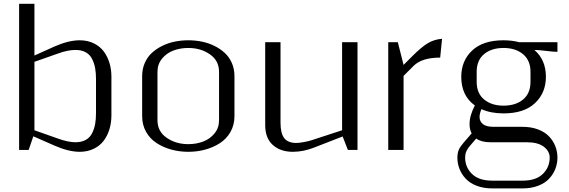

<svg xmlns="http://www.w3.org/2000/svg" viewBox="-20 -812 3081 1040"><path d="M160.6 -73.7 135.3 0H83.5V-791.5H166.5V-511.2L273.9 -559.6Q351.6 -593.8 411.6 -593.8Q454.1 -593.8 487.8 -577.4Q521.5 -561 542 -533.4Q562.5 -505.9 573 -470.9Q583.5 -436 583.5 -397V-186.5Q583.5 -147.5 573 -112.5Q562.5 -77.6 542 -50Q521.5 -22.5 487.8 -6.1Q454.1 10.3 411.6 10.3Q351.6 10.3 273.9 -23.9ZM166.5 -106.4 293.9 -61.5Q349.1 -41.5 388.7 -41.5Q421.9 -41.5 444.8 -54.4Q467.8 -67.4 479.2 -91.1Q490.7 -114.7 495.4 -140.4Q500 -166 500 -198.7V-384.3Q500 -417 495.4 -442.6Q490.7 -468.3 479.2 -491.9Q467.8 -515.6 444.8 -528.6Q421.9 -541.5 388.7 -541.5Q347.7 -541.5 293.9 -522L166.5 -477.1Z M833 -160.6Q833 -100.1 882.8 -65.7Q932.6 -31.2 1000 -31.2Q1043.5 -31.2 1080.3 -45.2Q1117.2 -59.1 1141.8 -89.1Q1166.5 -119.1 1166.5 -160.6V-422.9Q1166.5 -483.4 1116.9 -517.8Q1067.4 -552.2 1000 -552.2Q956.5 -552.2 919.4 -538.3Q882.3 -524.4 857.7 -494.4Q833 -464.4 833 -422.9ZM750 -183.1V-399.9Q750 -438 763.9 -470.2Q777.8 -502.4 802 -524.9Q826.2 -547.4 858.2 -563.2Q890.1 -579.1 926 -586.4Q961.9 -593.8 1000 -593.8Q1038.1 -593.8 1074 -586.4Q1109.9 -579.1 1141.8 -563.2Q1173.8 -547.4 1198 -524.9Q1222.2 -502.4 1236.1 -470.2Q1250 -438 1250 -399.9V-183.1Q1250 -135.7 1228.8 -97.9Q1207.5 -60.1 1171.6 -36.9Q1135.7 -13.7 1091.8 -1.7Q1047.9 10.3 1000 10.3Q952.1 10.3 908.2 -1.7Q864.3 -13.7 828.4 -36.9Q792.5 -60.1 771.2 -97.9Q750 -135.7 750 -183.1Z M1499.5 -147Q1499.5 -89.4 1519.8 -63.5Q1540 -37.6 1585 -37.6Q1598.6 -37.6 1623.5 -42Q1648.4 -46.4 1664.1 -51.3L1833 -106.4V-583.5H1916.5V0H1864.3L1835.9 -72.8L1684.1 -13.7Q1624 10.3 1566.4 10.3Q1498.5 10.3 1457.5 -26.9Q1416.5 -64 1416.5 -134.3V-583.5H1499.5Z M2364.3 -500Q2265.1 -500 2220.2 -455.1L2166 -400.9V0H2083V-583.5H2134.8L2166 -460.4L2213.9 -508.3Q2260.7 -555.2 2295.2 -576.7Q2329.6 -598.1 2374.5 -602.1Z M2499.5 41.5Q2499.5 93.8 2536.6 130.1Q2573.7 166.5 2646 166.5H2811Q2883.3 166.5 2920.4 130.1Q2957.5 93.8 2957.5 41.5Q2957.5 7.3 2925.8 -17.1Q2894 -41.5 2833.5 -41.5H2635.7Q2587.4 -41.5 2559.6 -61.5Q2555.2 -56.6 2546.9 -46.9Q2538.6 -37.1 2535.6 -33.7Q2532.7 -30.3 2526.6 -23.2Q2520.5 -16.1 2518.6 -13.2Q2516.6 -10.3 2512.7 -4.6Q2508.8 1 2507.8 4.2Q2506.8 7.3 2504.4 12.2Q2502 17.1 2501.5 21.2Q2501 25.4 2500.2 30.5Q2499.5 35.6 2499.5 41.5ZM2562 -368.7Q2562 -306.6 2602.3 -273.2Q2642.6 -239.7 2707.5 -239.7Q2772.9 -239.7 2813.2 -272.9Q2853.5 -306.2 2853.5 -368.7V-422.9Q2853.5 -484.9 2813 -518.6Q2772.5 -552.2 2707.5 -552.2Q2642.1 -552.2 2602.1 -518.8Q2562 -485.4 2562 -422.9ZM2874.5 -541.5Q2937 -487.8 2937 -396Q2937 -309.1 2877.9 -253.4Q2818.8 -197.8 2707.5 -197.8Q2638.2 -197.8 2587.9 -220.7Q2577.6 -197.3 2577.6 -178.2Q2577.6 -154.3 2595.9 -139.6Q2614.3 -125 2654.8 -125H2811Q2857.9 -125 2894.8 -110.8Q2931.6 -96.7 2954.1 -73Q2976.6 -49.3 2988 -20Q2999.5 9.3 2999.5 41.5Q2999.5 73.7 2988 103Q2976.6 132.3 2954.1 156.2Q2931.6 180.2 2894.8 194.3Q2857.9 208.5 2811 208.5H2646Q2599.1 208.5 2562.3 194.3Q2525.4 180.2 2502.9 156.2Q2480.5 132.3 2469 103Q2457.5 73.7 2457.5 41.5Q2457.5 9.3 2470.7 -11.7Q2483.9 -32.7 2534.7 -89.4Q2523.4 -111.8 2523.4 -138.7Q2523.4 -186.5 2552.2 -240.7Q2478.5 -293.5 2478.5 -396Q2478.5 -482.9 2537.4 -538.3Q2596.2 -593.8 2707.5 -593.8Q2752 -593.8 2792 -583.5H2999.5V-531.2Q2978.5 -531.2 2937 -536.4Q2895.5 -541.5 2874.5 -541.5Z"/></svg>

Font: Resagnicto
Style: Regular
Weight: 500
Version: Version 0.9991